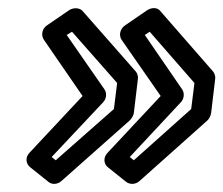

<svg xmlns="http://www.w3.org/2000/svg" viewBox="-20 -488 549 472"><path d="M107 -102 233 -236C242 -245 243 -259 237 -268L144 -402L157 -410L268 -284L260 -220L117 -94ZM53 -113C41 -101 44 -85 54 -77L99 -41C107 -34 121 -34 131 -43L299 -192C303 -196 308 -203 309 -210L319 -294C320 -300 318 -307 314 -312L183 -461C176 -469 161 -470 150 -463L96 -426C82 -417 81 -400 88 -390L183 -252ZM299 -102 424 -236C433 -245 434 -259 428 -268L336 -402L348 -410L458 -284L450 -220L309 -94ZM245 -113C233 -101 235 -85 245 -77L290 -41C299 -34 313 -34 323 -43L490 -192C494 -196 498 -203 499 -210L509 -294C510 -299 508 -307 504 -312L374 -461C367 -470 353 -470 342 -463L288 -426C274 -417 272 -400 279 -390L375 -252Z"/></svg>

Font: Falling Sky
Style: ExtOuObl
Weight: 400
Designer: Paul D. Hunt
Foundry: Adobe Systems Incorporated
Version: Version 1.02